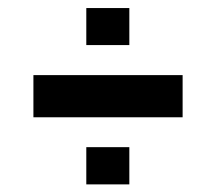

<svg xmlns="http://www.w3.org/2000/svg" viewBox="-20 -498 549 489"><path d="M65.1 -199.3V-306.7H445.1V-199.3ZM199.8 -28.4V-123.2H309.4V-28.4ZM199.8 -383.2V-477.5H309.4V-383.2Z"/></svg>

Font: Saira Thin SemiCondensed
Style: Regular
Weight: 100
Width: 4
Version: Version 1.101